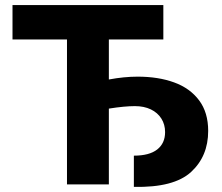

<svg xmlns="http://www.w3.org/2000/svg" viewBox="-20 -727 875 757"><path d="M624 -571.3H409.2V-413.6Q469.7 -424.8 522.5 -424.8Q604 -424.8 666.5 -402.1Q729 -379.4 764.9 -331.5Q800.8 -283.7 800.8 -210.9Q800.8 -110.8 733.2 -48.8Q665.5 13.2 507.8 9.8V-113.3Q568.8 -113.3 599.9 -137.7Q630.9 -162.1 630.9 -206.1Q630.9 -236.3 616.2 -259.5Q601.6 -282.7 574.7 -295.7Q547.9 -308.6 511.7 -308.6Q471.2 -308.6 409.2 -298.8V0H244.1V-571.3H29.3V-707H624Z"/></svg>

Font: Pretendard GOV ExtraBold
Style: Regular
Weight: 800
Designer: Base glyphs from Inter by Rasmus Andersson; Hangeul glyphs from Noto Sans CJK(Source Han Sans) by Jang Soo-young and Kan
Foundry: Kil Hyung-jin
Version: Version 1.309